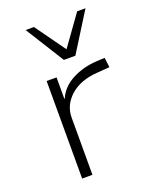

<svg xmlns="http://www.w3.org/2000/svg" viewBox="-141 -832 724 910"><g transform="rotate(-20 221.0 -376.5)"><path d="M113 0V-492H163V-384H165Q188 -437 243.5 -466Q299 -495 368 -499L409 -501L415 -452L352 -447Q265 -441 215 -396Q165 -351 165 -288V0ZM224 -558 102 -753H144L253 -601L362 -753H404L282 -558Z"/></g></svg>

Font: Nunito Sans 7pt SemiExpanded ExtraLight
Style: Regular
Weight: 250
Width: 6
Designer: Vernon Adams
Foundry: Vernon Adams
Version: Version 3.101;gftools[0.9.27]